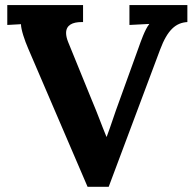

<svg xmlns="http://www.w3.org/2000/svg" viewBox="-20 -720 748 746"><path d="M244.6 -557.1C239.3 -570.3 236.8 -582 236.8 -591.8C236.8 -622.6 261.7 -634.3 297.4 -634.3H302.7V-700.2H8.3V-623L61.5 -626C61.5 -605.5 75.7 -563 89.8 -530.8L320.3 5.9H402.3L602.1 -527.3C630.9 -604.5 663.6 -631.8 708 -634.3V-700.2H482.9V-623L559.6 -627V-626C543 -605.5 526.4 -557.1 518.6 -535.2L442.9 -325.7C425.8 -280.3 409.7 -228 394.5 -188.5H393.6C372.6 -239.3 360.4 -275.4 336.9 -330.6Z"/></svg>

Font: Parastoo
Style: Bold
Weight: 700
Foundry: Saber Rastikerdar (saber.rastikerdar@gmail.com)
Version: Version 2.0.1